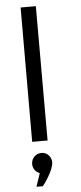

<svg xmlns="http://www.w3.org/2000/svg" viewBox="-65 -784 449 1068"><g transform="rotate(-5 160.0 -249.5)"><path d="M92 0H178V-750H93ZM119 177 94 251H130C141 238 193 165 193 123C193 91 169 66 138 66C105 66 81 92 81 123C81 148 96 169 119 177Z"/></g></svg>

Font: Oakes
Style: Regular
Weight: 400
Designer: Samuel Oakes
Foundry: Samuel Oakes
Version: Version 1.003;PS 001.003;hotconv 1.0.88;makeotf.lib2.5.64775